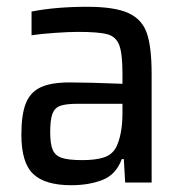

<svg xmlns="http://www.w3.org/2000/svg" viewBox="-20 -538 538 566"><path d="M43 -141Q43 -200 56 -233Q69 -266 99.5 -280.5Q130 -295 186 -295Q239 -295 341 -291V-321Q341 -380 331.5 -405Q322 -430 296.5 -437Q271 -444 210 -444Q183 -444 140.5 -441Q98 -438 73 -434V-504Q145 -518 237 -518Q318 -518 358.5 -499.5Q399 -481 413 -440Q427 -399 427 -320V0H349L345 -69H339Q322 -23 282 -7.5Q242 8 190 8Q113 8 78 -25Q43 -58 43 -141ZM323 -105Q341 -143 341 -205V-232H208Q174 -232 157.5 -226Q141 -220 134.5 -202.5Q128 -185 128 -148Q128 -113 135.5 -96Q143 -79 162.5 -72.5Q182 -66 223 -66Q262 -66 286.5 -74Q311 -82 323 -105Z"/></svg>

Font: Saira Semi Condensed
Style: Regular
Weight: 400
Width: 4
Designer: Hector Gatti with collaboration of the Omnibus-Type team
Foundry: Omnibus-Type
Version: Version 1.001; ttfautohint (v1.8)